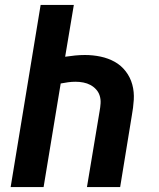

<svg xmlns="http://www.w3.org/2000/svg" viewBox="-20 -755 640 775"><path d="M23 0 144 -735H278L243 -526Q263 -529 283 -531Q303 -533 323 -533Q355 -533 386 -526.5Q417 -520 443 -505.5Q469 -491 487.5 -467Q506 -443 514 -413.5Q522 -384 520 -352Q518 -320 512 -288L465 0H331L382 -306Q385 -322 386 -338Q387 -354 382.5 -368.5Q378 -383 368 -394Q358 -405 345 -412Q332 -419 316.5 -422Q301 -425 285 -425Q270 -425 255 -423Q240 -421 225 -418L156 0Z"/></svg>

Font: Iosevka SS04 XBd Ex Obl
Style: Regular
Weight: 800
Width: 7
Italic angle: -9°
Monospace: yes
Designer: Belleve Invis
Foundry: Belleve Invis
Version: Version 19.0.0; ttfautohint (v1.8.4)